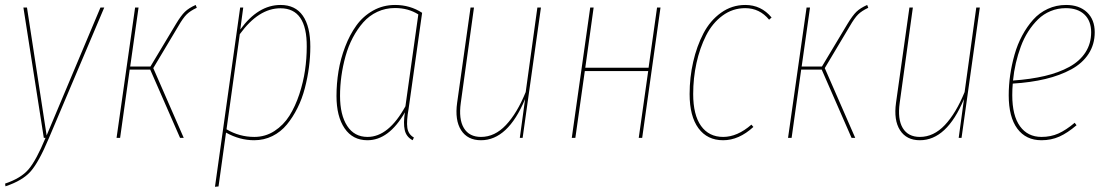

<svg xmlns="http://www.w3.org/2000/svg" viewBox="-32 -548 4397 763"><path d="M382.3 -518.1 162.1 1.5Q122.6 95.7 90.1 132.8Q57.6 169.9 -10.3 192.4L-11.7 181.6Q51.8 160.2 82 124.3Q112.3 88.4 148.9 0H142.1L61 -518.1H75.2L153.3 -9.8L367.2 -518.1Z M745.6 -528.3 750 -517.1Q724.1 -504.9 709.7 -490.7Q695.3 -476.6 676.3 -443.4L577.1 -277.3L698.2 0H683.6L564.9 -271.5H483.4L445.3 0H431.2L504.9 -518.1H518.6L485.4 -283.7H565.9L667.5 -453.1Q687.5 -486.3 702.9 -501.2Q718.3 -516.1 745.6 -528.3Z M822.3 194.3 922.4 -518.1H934.6L922.9 -430.7Q993.7 -528.3 1083 -528.3Q1141.6 -528.3 1171.4 -485.6Q1201.2 -442.9 1201.2 -362.3Q1201.2 -322.3 1195.8 -281Q1190.4 -239.7 1179.4 -197.5Q1168.5 -155.3 1150.1 -118.7Q1131.8 -82 1107.9 -53Q1084 -23.9 1050.5 -7.3Q1017.1 9.3 978 9.3Q920.4 9.3 866.2 -21L836.4 192.9ZM978.5 -3.9Q1022.5 -3.9 1058.6 -27.3Q1094.7 -50.8 1118.2 -88.1Q1141.6 -125.5 1157.5 -173.6Q1173.3 -221.7 1180.2 -269Q1187 -316.4 1187 -362.3Q1188 -515.1 1082.5 -515.1Q995.6 -515.1 920.9 -412.1L868.2 -34.2Q919.4 -3.9 978.5 -3.9Z M1538.1 -528.3Q1597.7 -528.3 1645.5 -497.1L1591.8 -115.7Q1583 -66.9 1586.7 -40.5Q1590.3 -14.2 1612.8 -1.5L1607.9 9.3Q1582.5 -3.9 1576.4 -31.2Q1570.3 -58.6 1577.1 -101.6Q1513.2 9.3 1428.2 9.3Q1369.6 9.3 1337.4 -38.1Q1305.2 -85.4 1305.2 -166.5Q1305.2 -215.8 1313.2 -265.1Q1321.3 -314.5 1339.6 -362.3Q1357.9 -410.2 1384.3 -446.8Q1410.6 -483.4 1450.4 -505.9Q1490.2 -528.3 1538.1 -528.3ZM1537.6 -516.1Q1500 -516.1 1467.5 -501Q1435.1 -485.8 1411.6 -459.2Q1388.2 -432.6 1370.1 -398.4Q1352.1 -364.3 1341.1 -324.7Q1330.1 -285.2 1324.7 -245.6Q1319.3 -206.1 1319.3 -167Q1319.3 -91.3 1347.7 -47.6Q1376 -3.9 1428.7 -3.9Q1512.2 -3.9 1579.1 -125.5L1630.4 -490.7Q1590.3 -516.1 1537.6 -516.1Z M1879.4 9.3Q1826.2 9.3 1800.5 -30.5Q1774.9 -70.3 1784.7 -140.1L1837.9 -518.1H1851.6L1799.3 -140.1Q1790 -74.7 1811.3 -39.3Q1832.5 -3.9 1879.4 -3.9Q1934.1 -3.9 1978.5 -51Q2022.9 -98.1 2057.1 -182.1L2103.5 -518.1H2117.7L2044.9 0H2033.7L2054.7 -154.3Q1986.3 9.3 1879.4 9.3Z M2506.3 0 2543.9 -265.6H2292L2254.4 0H2240.2L2313.5 -518.1H2327.1L2293.9 -278.8H2545.4L2579.1 -518.1H2592.8L2520 0Z M2929.7 -528.3Q2993.2 -528.3 3034.2 -478.5L3024.4 -469.7Q2986.8 -515.6 2929.2 -515.6Q2879.4 -515.6 2839.1 -485.8Q2798.8 -456.1 2773.9 -406.7Q2749 -357.4 2735.8 -297.6Q2722.7 -237.8 2722.7 -174.3Q2722.7 -91.3 2753.9 -47.6Q2785.2 -3.9 2841.8 -3.9Q2897.9 -3.9 2954.1 -52.7L2961.9 -43.5Q2904.3 9.3 2841.8 9.3Q2778.8 9.3 2743.7 -38.3Q2708.5 -85.9 2708.5 -174.3Q2708.5 -240.2 2722.7 -302.2Q2736.8 -364.3 2763.4 -415.3Q2790 -466.3 2833.3 -497.3Q2876.5 -528.3 2929.7 -528.3Z M3414.1 -528.3 3418.5 -517.1Q3392.6 -504.9 3378.2 -490.7Q3363.8 -476.6 3344.7 -443.4L3245.6 -277.3L3366.7 0H3352.1L3233.4 -271.5H3151.9L3113.8 0H3099.6L3173.3 -518.1H3187L3153.8 -283.7H3234.4L3335.9 -453.1Q3356 -486.3 3371.3 -501.2Q3386.7 -516.1 3414.1 -528.3Z M3623.5 9.3Q3570.3 9.3 3544.7 -30.5Q3519 -70.3 3528.8 -140.1L3582 -518.1H3595.7L3543.5 -140.1Q3534.2 -74.7 3555.4 -39.3Q3576.7 -3.9 3623.5 -3.9Q3678.2 -3.9 3722.7 -51Q3767.1 -98.1 3801.3 -182.1L3847.7 -518.1H3861.8L3789.1 0H3777.8L3798.8 -154.3Q3730.5 9.3 3623.5 9.3Z M4318.4 -419.9Q4318.4 -371.6 4293.9 -334Q4269.5 -296.4 4224.9 -272.2Q4180.2 -248 4122.3 -234.1Q4064.5 -220.2 3992.7 -215.8Q3990.7 -194.8 3990.7 -169.9Q3990.7 -88.4 4021.5 -46.1Q4052.2 -3.9 4106.9 -3.9Q4144 -3.9 4174.3 -17.6Q4204.6 -31.2 4238.8 -60.1L4246.1 -50.3Q4210 -19.5 4177.7 -5.1Q4145.5 9.3 4106.9 9.3Q4044.9 9.3 4010.7 -36.9Q3976.6 -83 3976.6 -169.4Q3976.6 -209 3982.4 -249.8Q3988.3 -290.5 3999.8 -331.1Q4011.2 -371.6 4030.3 -407Q4049.3 -442.4 4073.7 -469.7Q4098.1 -497.1 4131.8 -512.7Q4165.5 -528.3 4204.6 -528.3Q4256.8 -528.3 4287.6 -499.3Q4318.4 -470.2 4318.4 -419.9ZM4203.6 -515.6Q4171.4 -515.6 4143.1 -503.9Q4114.7 -492.2 4093.3 -471.2Q4071.8 -450.2 4054.2 -422.9Q4036.6 -395.5 4024.7 -363Q4012.7 -330.6 4004.9 -296.9Q3997.1 -263.2 3993.7 -228Q4064 -232.9 4119.9 -246.1Q4175.8 -259.3 4217.5 -282.2Q4259.3 -305.2 4281.7 -340.1Q4304.2 -375 4304.2 -419.9Q4304.2 -464.8 4277.6 -490.2Q4251 -515.6 4203.6 -515.6Z"/></svg>

Font: Fira Sans Compressed Hair
Style: Italic
Weight: 100
Width: 3
Italic angle: -8°
Designer: Carrois Corporate & Edenspiekermann AG
Foundry: Carrois Corporate GbR & Edenspiekermann AG
Version: Version 4.203;PS 004.203;hotconv 1.0.88;makeotf.lib2.5.64775